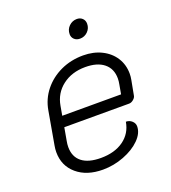

<svg xmlns="http://www.w3.org/2000/svg" viewBox="-127 -768 774 871"><g transform="rotate(-20 260.0 -332.5)"><path d="M49 -138Q49 -153 52 -169L80 -328Q89 -381 122 -422Q155 -463 204.5 -486Q254 -509 313 -509Q363 -509 402 -489.5Q441 -470 462.5 -436Q484 -402 484 -359Q484 -344 481 -329L468 -260Q467 -250 456.5 -241Q446 -232 435 -232H122L111 -170Q108 -155 108 -141Q108 -94 139.5 -69Q171 -44 231 -44Q298 -44 341 -75Q384 -106 393 -160Q410 -160 422 -149Q434 -138 434 -123Q434 -90 403.5 -59.5Q373 -29 323.5 -10Q274 9 222 9Q144 9 96.5 -31.5Q49 -72 49 -138ZM415 -284 423 -329Q426 -344 426 -357Q426 -404 394 -430Q362 -456 304 -456Q239 -456 194 -421.5Q149 -387 139 -329L131 -284ZM289 -620Q289 -643 305 -658.5Q321 -674 343 -674Q359 -674 369.5 -664Q380 -654 380 -638Q380 -616 364.5 -600.5Q349 -585 327 -585Q310 -585 299.5 -595Q289 -605 289 -620Z"/></g></svg>

Font: K2D ExtraLight
Style: Italic
Weight: 275
Italic angle: -10°
Designer: Katatrad Aksorn Co.,Ltd.
Foundry: Cadson Demak Co.,Ltd.
Version: Version 1.000; ttfautohint (v1.6)